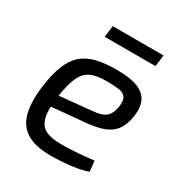

<svg xmlns="http://www.w3.org/2000/svg" viewBox="-162 -785 860 913"><g transform="rotate(30 268.5 -328.5)"><path d="M314 -499Q391 -499 433 -481.5Q475 -464 489.5 -429Q504 -394 495 -343Q487 -296 465.5 -268Q444 -240 406 -226Q368 -212 310 -207L73 -185L82 -249L309 -271Q342 -274 362.5 -281.5Q383 -289 394.5 -305.5Q406 -322 411 -350Q417 -387 406 -403.5Q395 -420 369 -424Q343 -428 303 -428Q263 -428 235 -421Q207 -414 188 -395.5Q169 -377 157 -343Q145 -309 136 -254Q124 -173 135 -131Q146 -89 177.5 -74.5Q209 -60 260 -60Q287 -60 318.5 -61.5Q350 -63 381 -66Q412 -69 439 -72L445 -15Q420 -5 384 1Q348 7 311.5 9.5Q275 12 246 12Q162 12 114.5 -16.5Q67 -45 51.5 -104.5Q36 -164 48 -255Q58 -327 77 -374.5Q96 -422 127 -449Q158 -476 204 -487.5Q250 -499 314 -499ZM473 -669 465 -606H186L194 -669Z"/></g></svg>

Font: Exo 2
Style: Italic
Weight: 400
Italic angle: -8°
Designer: Natanael Gama
Foundry: Natanael Gama
Version: Version 2.010